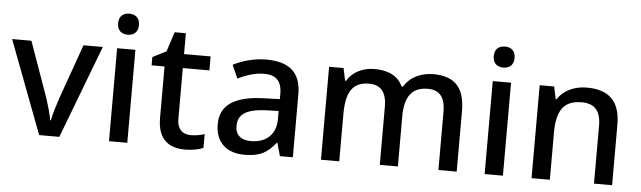

<svg xmlns="http://www.w3.org/2000/svg" viewBox="-48 -921 3701 1109"><g transform="rotate(5 1803.0 -367.0)"><path d="M204 0H321L526 -539H414L302 -224C288 -183 270 -125 264 -91H260C255 -124 238 -182 224 -224L112 -539H0Z M663 -744C629 -744 602 -727 602 -683C602 -640 629 -622 663 -622C695 -622 723 -640 723 -683C723 -727 695 -744 663 -744ZM715 -539H609V0H715Z M1075 -76C1029 -76 997 -104 997 -162V-458H1151V-539H997V-660H932L895 -546L816 -506V-458H891V-160C891 -27 964 10 1052 10C1091 10 1133 2 1156 -9V-89C1134 -81 1103 -76 1075 -76Z M1473 -549C1401 -549 1333 -528 1282 -502L1316 -425C1362 -447 1413 -466 1468 -466C1533 -466 1571 -437 1571 -358V-328L1479 -325C1308 -320 1226 -263 1226 -153C1226 -41 1298 10 1395 10C1485 10 1528 -16 1575 -75H1579L1600 0H1675V-365C1675 -491 1608 -549 1473 -549ZM1498 -257 1570 -259V-212C1570 -118 1508 -72 1425 -72C1372 -72 1335 -96 1335 -152C1335 -215 1375 -252 1498 -257Z M2442 -549C2374 -549 2308 -521 2273 -462H2265C2238 -521 2182 -549 2101 -549C2037 -549 1976 -523 1943 -467H1937L1922 -539H1838V0H1944V-272C1944 -394 1976 -462 2077 -462C2146 -462 2179 -420 2179 -337V0H2284V-290C2284 -401 2322 -462 2418 -462C2487 -462 2519 -420 2519 -337V0H2625V-351C2625 -490 2563 -549 2442 -549Z M2841 -744C2807 -744 2780 -727 2780 -683C2780 -640 2807 -622 2841 -622C2873 -622 2901 -640 2901 -683C2901 -727 2873 -744 2841 -744ZM2893 -539H2787V0H2893Z M3332 -549C3264 -549 3199 -523 3164 -467H3158L3143 -539H3059V0H3165V-272C3165 -394 3200 -462 3310 -462C3386 -462 3421 -420 3421 -336V0H3526V-351C3526 -490 3457 -549 3332 -549Z"/></g></svg>

Font: Noto Sans Bassa Vah Medium
Style: Regular
Weight: 500
Designer: Monotype Design Team
Foundry: Monotype Imaging Inc.
Version: Version 2.002